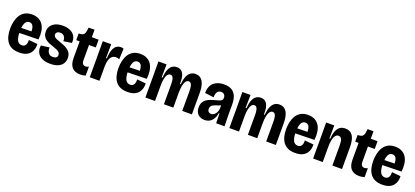

<svg xmlns="http://www.w3.org/2000/svg" viewBox="38 -1631 5707 2639"><g transform="rotate(20 2891.0 -311.5)"><path d="M251 13Q189 13 145.5 -6.5Q102 -26 75.5 -62Q49 -98 36.5 -146.5Q24 -195 24 -253Q24 -310 36 -361.5Q48 -413 73.5 -453Q99 -493 141 -516.5Q183 -540 244 -540Q301 -540 342 -518.5Q383 -497 407.5 -458Q432 -419 440 -365.5Q448 -312 441 -247L118 -240V-314L334 -319L311 -275Q316 -327 309.5 -361Q303 -395 286.5 -411.5Q270 -428 244 -428Q215 -428 197 -408.5Q179 -389 170.5 -352.5Q162 -316 162 -264Q162 -175 184.5 -134Q207 -93 251 -93Q272 -93 285.5 -101Q299 -109 307 -122.5Q315 -136 318 -155Q321 -174 320 -195L449 -183Q451 -147 442.5 -112.5Q434 -78 411.5 -49.5Q389 -21 350 -4Q311 13 251 13Z M704 13Q649 13 608 -1Q567 -15 541 -40.5Q515 -66 504.5 -101.5Q494 -137 500 -180L621 -196Q621 -165 629.5 -140.5Q638 -116 657.5 -102Q677 -88 707 -88Q738 -88 755.5 -100.5Q773 -113 773 -138Q773 -160 761 -174.5Q749 -189 726 -200Q703 -211 670 -222Q636 -233 605.5 -245.5Q575 -258 550.5 -276Q526 -294 512 -320.5Q498 -347 498 -384Q498 -432 521.5 -466.5Q545 -501 589 -520.5Q633 -540 695 -540Q755 -540 800.5 -520Q846 -500 870.5 -460.5Q895 -421 890 -359L770 -341Q772 -369 763.5 -390.5Q755 -412 737.5 -424.5Q720 -437 693 -437Q663 -437 647 -423.5Q631 -410 631 -389Q631 -370 643 -357.5Q655 -345 677.5 -335.5Q700 -326 731 -315Q763 -305 794 -291.5Q825 -278 851 -259Q877 -240 892.5 -212Q908 -184 908 -142Q908 -97 885.5 -62Q863 -27 818 -7Q773 13 704 13Z M1145 10Q1065 10 1023.5 -34.5Q982 -79 982 -171V-416H932V-514H951Q991 -517 1007.5 -535.5Q1024 -554 1028 -593L1034 -636H1120V-527H1219V-413H1120V-191Q1120 -154 1134.5 -137Q1149 -120 1174 -120Q1186 -120 1198 -123.5Q1210 -127 1221 -133V-2Q1199 5 1180.5 7.5Q1162 10 1145 10Z M1281 0V-280L1280 -527H1403L1401 -324H1413Q1417 -403 1434 -449Q1451 -495 1479 -515Q1507 -535 1543 -535Q1553 -535 1563 -533.5Q1573 -532 1584 -527L1577 -371Q1565 -377 1552 -379.5Q1539 -382 1528 -382Q1496 -382 1473 -364Q1450 -346 1437 -309Q1424 -272 1423 -217V0Z M1835 13Q1773 13 1729.5 -6.5Q1686 -26 1659.5 -62Q1633 -98 1620.5 -146.5Q1608 -195 1608 -253Q1608 -310 1620 -361.5Q1632 -413 1657.5 -453Q1683 -493 1725 -516.5Q1767 -540 1828 -540Q1885 -540 1926 -518.5Q1967 -497 1991.5 -458Q2016 -419 2024 -365.5Q2032 -312 2025 -247L1702 -240V-314L1918 -319L1895 -275Q1900 -327 1893.5 -361Q1887 -395 1870.5 -411.5Q1854 -428 1828 -428Q1799 -428 1781 -408.5Q1763 -389 1754.5 -352.5Q1746 -316 1746 -264Q1746 -175 1768.5 -134Q1791 -93 1835 -93Q1856 -93 1869.5 -101Q1883 -109 1891 -122.5Q1899 -136 1902 -155Q1905 -174 1904 -195L2033 -183Q2035 -147 2026.5 -112.5Q2018 -78 1995.5 -49.5Q1973 -21 1934 -4Q1895 13 1835 13Z M2095 0V-303L2094 -527H2213L2210 -336H2222Q2228 -411 2246 -455Q2264 -499 2293 -519.5Q2322 -540 2361 -540Q2404 -540 2430 -517.5Q2456 -495 2468 -450Q2480 -405 2478 -337H2489Q2496 -411 2515 -455Q2534 -499 2564 -519.5Q2594 -540 2635 -540Q2671 -540 2697 -525Q2723 -510 2740.5 -481.5Q2758 -453 2766.5 -410.5Q2775 -368 2775 -312V0H2634V-287Q2634 -329 2628.5 -357Q2623 -385 2611.5 -399Q2600 -413 2580 -413Q2556 -413 2538.5 -390Q2521 -367 2512.5 -325.5Q2504 -284 2503 -225V0H2366V-288Q2366 -330 2360.5 -357.5Q2355 -385 2343.5 -399Q2332 -413 2312 -413Q2288 -413 2271 -391Q2254 -369 2245 -326.5Q2236 -284 2236 -222V0Z M2961 13Q2925 13 2895 -2Q2865 -17 2847 -47.5Q2829 -78 2829 -124Q2829 -168 2845 -197.5Q2861 -227 2888.5 -245.5Q2916 -264 2949.5 -275.5Q2983 -287 3018 -296Q3054 -305 3074 -313Q3094 -321 3102.5 -332.5Q3111 -344 3111 -363Q3111 -394 3094.5 -411.5Q3078 -429 3048 -429Q3027 -429 3010 -418Q2993 -407 2983.5 -383.5Q2974 -360 2975 -323L2845 -339Q2845 -391 2860 -429Q2875 -467 2903.5 -491.5Q2932 -516 2970 -528Q3008 -540 3053 -540Q3120 -540 3163 -515Q3206 -490 3227.5 -440.5Q3249 -391 3249 -316V-203Q3249 -170 3249.5 -135.5Q3250 -101 3251 -67Q3252 -33 3253 0H3130Q3129 -35 3128 -70Q3127 -105 3127 -142H3117Q3110 -95 3089.5 -60Q3069 -25 3036.5 -6Q3004 13 2961 13ZM3019 -96Q3035 -96 3050.5 -104Q3066 -112 3078.5 -126.5Q3091 -141 3099.5 -162Q3108 -183 3110 -209V-270L3136 -276Q3126 -263 3109 -254.5Q3092 -246 3073 -240Q3054 -234 3035 -227.5Q3016 -221 3000.5 -212Q2985 -203 2975.5 -189Q2966 -175 2966 -153Q2966 -125 2981.5 -110.5Q2997 -96 3019 -96Z M3323 0V-303L3322 -527H3441L3438 -336H3450Q3456 -411 3474 -455Q3492 -499 3521 -519.5Q3550 -540 3589 -540Q3632 -540 3658 -517.5Q3684 -495 3696 -450Q3708 -405 3706 -337H3717Q3724 -411 3743 -455Q3762 -499 3792 -519.5Q3822 -540 3863 -540Q3899 -540 3925 -525Q3951 -510 3968.5 -481.5Q3986 -453 3994.5 -410.5Q4003 -368 4003 -312V0H3862V-287Q3862 -329 3856.5 -357Q3851 -385 3839.5 -399Q3828 -413 3808 -413Q3784 -413 3766.5 -390Q3749 -367 3740.5 -325.5Q3732 -284 3731 -225V0H3594V-288Q3594 -330 3588.5 -357.5Q3583 -385 3571.5 -399Q3560 -413 3540 -413Q3516 -413 3499 -391Q3482 -369 3473 -326.5Q3464 -284 3464 -222V0Z M4288 13Q4226 13 4182.5 -6.5Q4139 -26 4112.5 -62Q4086 -98 4073.5 -146.5Q4061 -195 4061 -253Q4061 -310 4073 -361.5Q4085 -413 4110.5 -453Q4136 -493 4178 -516.5Q4220 -540 4281 -540Q4338 -540 4379 -518.5Q4420 -497 4444.5 -458Q4469 -419 4477 -365.5Q4485 -312 4478 -247L4155 -240V-314L4371 -319L4348 -275Q4353 -327 4346.5 -361Q4340 -395 4323.5 -411.5Q4307 -428 4281 -428Q4252 -428 4234 -408.5Q4216 -389 4207.5 -352.5Q4199 -316 4199 -264Q4199 -175 4221.5 -134Q4244 -93 4288 -93Q4309 -93 4322.5 -101Q4336 -109 4344 -122.5Q4352 -136 4355 -155Q4358 -174 4357 -195L4486 -183Q4488 -147 4479.5 -112.5Q4471 -78 4448.5 -49.5Q4426 -21 4387 -4Q4348 13 4288 13Z M4548 0V-307L4547 -527H4666L4664 -336H4676Q4681 -408 4699.5 -453Q4718 -498 4749 -519Q4780 -540 4825 -540Q4899 -540 4935 -485Q4971 -430 4971 -316V0H4830V-291Q4830 -355 4816 -384.5Q4802 -414 4771 -414Q4743 -414 4725 -390.5Q4707 -367 4698 -324Q4689 -281 4689 -220V0Z M5225 10Q5145 10 5103.5 -34.5Q5062 -79 5062 -171V-416H5012V-514H5031Q5071 -517 5087.5 -535.5Q5104 -554 5108 -593L5114 -636H5200V-527H5299V-413H5200V-191Q5200 -154 5214.5 -137Q5229 -120 5254 -120Q5266 -120 5278 -123.5Q5290 -127 5301 -133V-2Q5279 5 5260.5 7.5Q5242 10 5225 10Z M5562 13Q5500 13 5456.5 -6.5Q5413 -26 5386.5 -62Q5360 -98 5347.5 -146.5Q5335 -195 5335 -253Q5335 -310 5347 -361.5Q5359 -413 5384.5 -453Q5410 -493 5452 -516.5Q5494 -540 5555 -540Q5612 -540 5653 -518.5Q5694 -497 5718.5 -458Q5743 -419 5751 -365.5Q5759 -312 5752 -247L5429 -240V-314L5645 -319L5622 -275Q5627 -327 5620.5 -361Q5614 -395 5597.5 -411.5Q5581 -428 5555 -428Q5526 -428 5508 -408.5Q5490 -389 5481.5 -352.5Q5473 -316 5473 -264Q5473 -175 5495.5 -134Q5518 -93 5562 -93Q5583 -93 5596.5 -101Q5610 -109 5618 -122.5Q5626 -136 5629 -155Q5632 -174 5631 -195L5760 -183Q5762 -147 5753.5 -112.5Q5745 -78 5722.5 -49.5Q5700 -21 5661 -4Q5622 13 5562 13Z"/></g></svg>

Font: Bricolage Grotesque 72pt SemiCondensed
Style: Bold
Weight: 700
Width: 4
Designer: Mathieu Triay
Foundry: Atelier Triay
Version: Version 1.001;gftools[0.9.33.dev8+g029e19f]